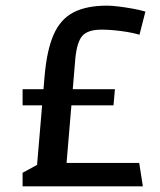

<svg xmlns="http://www.w3.org/2000/svg" viewBox="-20 -660 566 680"><path d="M109 -49 138 -391Q146 -483 170 -537.5Q194 -592 240 -616Q286 -640 359 -640Q376 -640 400 -637Q424 -634 449.5 -629.5Q475 -625 495 -619L474 -537Q447 -545 409 -550Q371 -555 340 -555Q292 -555 272.5 -534Q253 -513 247 -455L215 -74ZM60 0V-48L124 -83H473L486 0ZM60 -287V-344H387L382 -287Z"/></svg>

Font: Changa ExtraLight
Style: Regular
Weight: 400
Version: Version 3.002; ttfautohint (v1.8.2)